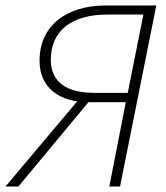

<svg xmlns="http://www.w3.org/2000/svg" viewBox="-50 -679 606 699"><path d="M348 0H387L519 -659H335C192 -659 94 -586 94 -458C94 -372 149 -322 231 -310L-30 0H17L272 -307H273H408ZM293 -341C194 -341 135 -379 135 -461C135 -566 209 -626 341 -626H472L415 -341Z"/></svg>

Font: Source Sans Pro Light
Style: Italic
Weight: 300
Italic angle: -11°
Designer: Paul D. Hunt
Foundry: Adobe Systems Incorporated
Version: Version 3.006;hotconv 1.0.111;makeotfexe 2.5.65597